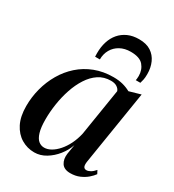

<svg xmlns="http://www.w3.org/2000/svg" viewBox="-182 -848 873 963"><g transform="rotate(30 254.5 -366.5)"><path d="M419 -79.5Q416.5 -58.5 421.5 -50.5Q426.5 -42.5 437.5 -42.5Q447.5 -42.5 460 -49.5Q472.5 -56.5 485 -71.5L495 -52.5Q485.5 -39 468.5 -24.2Q451.5 -9.5 427.8 0.8Q404 11 374.5 11Q338.5 11 324 -11.2Q309.5 -33.5 314 -67L323 -121.5Q311.5 -87.5 287.5 -57.2Q263.5 -27 232 -8Q200.5 11 166 11Q125 11 90.8 -9.5Q56.5 -30 36 -70.2Q15.5 -110.5 15.5 -171Q15.5 -223.5 28.8 -273.5Q42 -323.5 67.5 -367.2Q93 -411 130.2 -444.2Q167.5 -477.5 216 -496.2Q264.5 -515 323 -515Q353 -515 377.2 -508.8Q401.5 -502.5 422 -491L488 -510ZM373.5 -463Q369.5 -475.5 356.2 -484.2Q343 -493 321 -493Q281 -493 250.5 -472.8Q220 -452.5 197.8 -418Q175.5 -383.5 161 -340.2Q146.5 -297 139.5 -250.8Q132.5 -204.5 132.5 -161.5Q132.5 -114.5 141 -86.5Q149.5 -58.5 164 -46.5Q178.5 -34.5 197 -34.5Q216.5 -34.5 236.5 -46Q256.5 -57.5 275 -78.5Q293.5 -99.5 307.8 -128.2Q322 -157 330 -191.5ZM191 -557.5Q191 -562 190.8 -566Q190.5 -570 190.5 -578Q190.5 -614 200 -644.2Q209.5 -674.5 228.5 -696.8Q247.5 -719 275.2 -731.5Q303 -744 339 -744Q381.5 -744 408.2 -726.5Q435 -709 448.2 -679.2Q461.5 -649.5 461.5 -613Q461.5 -592 458.8 -579.8Q456 -567.5 453 -557.5H426.5Q427 -560.5 428 -565.8Q429 -571 429 -582.5Q429 -618.5 407.8 -643.5Q386.5 -668.5 334.5 -668.5Q299.5 -668.5 273.5 -654.2Q247.5 -640 233 -614.8Q218.5 -589.5 218.5 -557.5Z"/></g></svg>

Font: Merriweather 144pt Medium
Style: Italic
Weight: 500
Italic angle: -7.8°
Version: Version 2.101